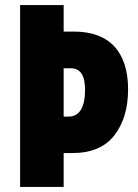

<svg xmlns="http://www.w3.org/2000/svg" viewBox="-20 -734 541 754"><path d="M265 -133H230V0H59V-714H230V-610H270Q375 -610 429 -551.5Q483 -493 483 -383Q483 -272 429 -202.5Q375 -133 265 -133ZM248 -276Q314 -276 314 -382Q314 -466 258 -466H230V-276Z"/></svg>

Font: Noto Sans UI CondBlack
Style: Regular
Weight: 900
Width: 3
Designer: Monotype Design Team
Foundry: Monotype Imaging Inc.
Version: Version 1.001